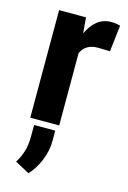

<svg xmlns="http://www.w3.org/2000/svg" viewBox="-121 -596 605 911"><g transform="rotate(15 181.5 -140.5)"><path d="M338.4 -402.3 280.3 -403.8Q248 -403.8 227.8 -391.4Q207.5 -378.9 196.8 -355.5V0H54.7V-528.3H187L193.4 -453.1L194.3 -452.6Q212.9 -493.2 241.5 -515.6Q270 -538.1 309.6 -538.1Q321.3 -538.1 333 -536.4Q344.7 -534.7 353.5 -532.2ZM185.1 79.6Q185.1 127 165.3 175.8Q145.5 224.6 114.3 256.8L43.9 218.8Q62.5 188 71.8 157.5Q81.1 127 81.1 86.4V28.8H185.1Z"/></g></svg>

Font: Roboto Web
Style: Bold
Weight: 700
Designer: Google
Version: Version 1.200310; 2013